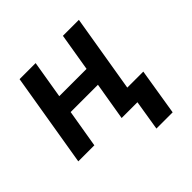

<svg xmlns="http://www.w3.org/2000/svg" viewBox="-183 -710 1051 1051"><g transform="rotate(-45 342.5 -184.5)"><path d="M236.2 -545.5 199.6 -326H410.9L447.4 -545.5H571L480.1 0H356.5L393.5 -220.5H182.2L145.2 0H21L111.9 -545.5ZM620 -95.9 576 175.4H450.3L494.3 -95.9Z"/></g></svg>

Font: Inter UI Semi Bold
Style: Italic
Weight: 600
Italic angle: -9.39999°
Designer: Rasmus Andersson
Foundry: rsms
Version: 3.2;8d6f07862